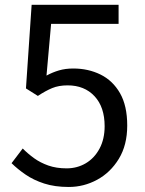

<svg xmlns="http://www.w3.org/2000/svg" viewBox="-20 -753 595 787"><path d="M261.8 13.4Q204.7 13.4 161.2 -0.7Q117.8 -14.8 85.2 -37.1Q52.6 -59.4 27.4 -84.1L73.1 -144.3Q94.1 -123.1 119.6 -104.6Q145.1 -86.2 178.1 -74.5Q211.1 -62.9 252.9 -62.9Q296.2 -62.9 331.7 -83.8Q367.1 -104.8 388 -143.9Q408.9 -183 408.9 -235.6Q408.9 -314.2 367.5 -358.6Q326 -403.1 257.2 -403.1Q220.8 -403.1 193.8 -391.9Q166.9 -380.8 135.2 -359.8L86.4 -390.6L109.7 -733.4H466.1V-655.2H189.5L170.6 -443.2Q195.5 -456.7 221.7 -464.4Q247.9 -472.2 280.5 -472.2Q341.7 -472.2 391.9 -447.5Q442.2 -422.8 471.9 -371.1Q501.5 -319.4 501.5 -238.4Q501.5 -158.5 467.1 -102Q432.6 -45.6 378 -16.1Q323.5 13.4 261.8 13.4Z"/></svg>

Font: Noto Sans TC
Style: Regular
Weight: 100
Designer: Ryoko NISHIZUKA 西塚涼子 (kana, bopomofo & ideographs); Paul D. Hunt (Latin, Greek & Cyrillic); Sandoll Communications 산돌커뮤니
Foundry: Adobe
Version: Version 2.004;hotconv 1.0.118;makeotfexe 2.5.65603